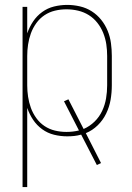

<svg xmlns="http://www.w3.org/2000/svg" viewBox="-20 -548 540 783"><path d="M72 215V-520H91V-412Q100 -438 115 -460.5Q130 -483 152 -499Q174 -515 200.5 -521.5Q227 -528 254 -528Q280 -528 306 -522Q332 -516 354 -502Q376 -488 392.5 -467.5Q409 -447 419 -422.5Q429 -398 432.5 -372Q436 -346 436 -320V-200Q436 -170 431 -141Q426 -112 413 -85Q400 -58 378.5 -37Q357 -16 330 -5L392 117L375 125L311 1Q297 5 283 6.5Q269 8 254 8Q227 8 200.5 1.5Q174 -5 152 -21Q130 -37 115 -59.5Q100 -82 91 -108V215ZM251 -10Q264 -10 277 -11.5Q290 -13 302 -16L241 -135L259 -143L321 -22Q346 -33 365.5 -52Q385 -71 396.5 -95.5Q408 -120 412.5 -146.5Q417 -173 417 -200V-320Q417 -344 413.5 -367.5Q410 -391 401 -413.5Q392 -436 377 -455Q362 -474 342 -486.5Q322 -499 298.5 -504.5Q275 -510 251 -510Q227 -510 204 -504.5Q181 -499 161.5 -486Q142 -473 128 -453.5Q114 -434 106 -412Q98 -390 94.5 -366.5Q91 -343 91 -320V-200Q91 -177 94.5 -153.5Q98 -130 106 -108Q114 -86 128 -66.5Q142 -47 161.5 -34Q181 -21 204 -15.5Q227 -10 251 -10Z"/></svg>

Font: Iosevka SS18 Thin
Style: Regular
Weight: 100
Monospace: yes
Designer: Belleve Invis
Foundry: Belleve Invis
Version: Version 25.1.1; ttfautohint (v1.8.4)